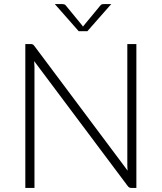

<svg xmlns="http://www.w3.org/2000/svg" viewBox="-20 -924 795 944"><path d="M130 -707.5Q137 -707.5 140.8 -705.8Q144.5 -704 149 -698L607.5 -85Q606 -100 606 -114V-707.5H650.5V0H626.5Q620 0 615.8 -2.2Q611.5 -4.5 607.5 -10L148 -623.5Q149.5 -608.5 149.5 -595.5V0H104.5V-707.5ZM249.5 -904H285Q289 -904 294.5 -903Q300 -902 304 -896.5L384.5 -798.5L388 -793Q389 -794.5 390 -795.8Q391 -797 392 -798.5L473 -896.5Q477 -902 482.2 -903Q487.5 -904 491.5 -904H527L409.5 -770.5H367Z"/></svg>

Font: Lato Light
Style: Regular
Weight: 300
Designer: Lukasz Dziedzic
Foundry: tyPoland Lukasz Dziedzic
Version: Version 2.007; 2014-02-27